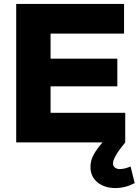

<svg xmlns="http://www.w3.org/2000/svg" viewBox="-20 -721 706 972"><path d="M236 -284H574V-424H236V-551H608V-701H62V0H614V-150H236ZM587 135Q572 135 562 127.5Q552 120 552 106Q552 75 614 0H499Q471 32 454.5 61.5Q438 91 438 124Q438 173 473.5 202Q509 231 564 231Q615 231 662 206L641 122Q609 135 587 135Z"/></svg>

Font: Geom ExtraBold
Style: Bold
Weight: 800
Version: Version 1.102